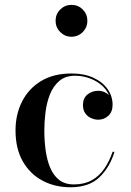

<svg xmlns="http://www.w3.org/2000/svg" viewBox="-20 -780 552 810"><path d="M277.5 10Q211.5 10 159 -18Q106.5 -46 76 -99.5Q45.5 -153 45.5 -230Q45.5 -297 72.8 -351.2Q100 -405.5 152.8 -437.8Q205.5 -470 282 -470Q335 -470 374 -452Q413 -434 434 -404Q455 -374 455 -338Q455 -308.5 437.2 -291.8Q419.5 -275 394 -275Q380 -275 365 -281.5Q350 -288 340 -301.5Q330 -315 330 -337Q330 -366 349.2 -381.5Q368.5 -397 394 -397Q418 -397 436 -382Q454 -367 454 -338H447.5Q447.5 -367 434.2 -389.8Q421 -412.5 399 -428.2Q377 -444 350.5 -452.2Q324 -460.5 297.5 -460.5Q255.5 -460.5 229.8 -438.2Q204 -416 190.2 -380.5Q176.5 -345 171.8 -305.2Q167 -265.5 167 -230Q167 -187 172.5 -146.2Q178 -105.5 191.5 -73Q205 -40.5 229.2 -21.2Q253.5 -2 292 -2Q335.5 -2 367 -19.5Q398.5 -37 420 -68.2Q441.5 -99.5 455 -139.5H463Q443.5 -75 399.8 -32.5Q356 10 277.5 10ZM281.5 -625Q254 -625 234.2 -644.8Q214.5 -664.5 214.5 -692.5Q214.5 -720.5 234.2 -740Q254 -759.5 281.5 -759.5Q309.5 -759.5 329 -740Q348.5 -720.5 348.5 -692.5Q348.5 -664.5 329 -644.8Q309.5 -625 281.5 -625Z"/></svg>

Font: BodoniModa_28ptMedium
Style: Regular
Weight: 500
Designer: Owen Earl
Foundry: indestructible type
Version: Version 2.004